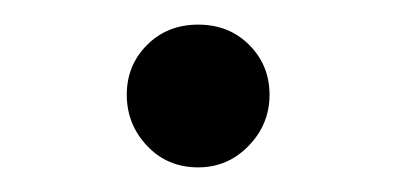

<svg xmlns="http://www.w3.org/2000/svg" viewBox="-20 -444 323 156"><path d="M83 -367Q83 -391 99.5 -407.5Q116 -424 141 -424Q166 -424 182.5 -407.5Q199 -391 199 -367Q199 -343 182 -325.5Q165 -308 141 -308Q116 -308 99.5 -325.5Q83 -343 83 -367Z"/></svg>

Font: Be Vietnam
Style: Regular
Weight: 400
Designer: Gabriel Lam
Foundry: TypeRant
Version: Version 4.000